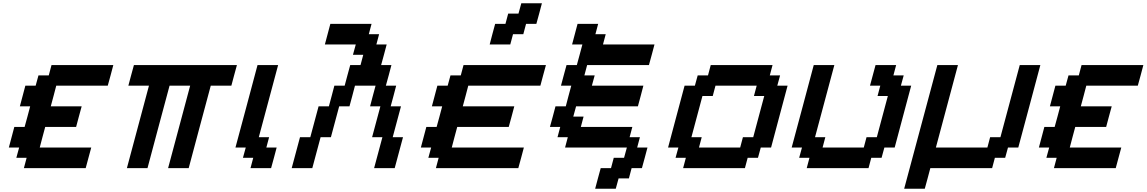

<svg xmlns="http://www.w3.org/2000/svg" viewBox="-20 -1020 6957 1165"><path d="M125 0H500Q505.9 -21 516.8 -62.5Q527.8 -104 533.7 -125H221.2Q226.6 -145.5 237.5 -187.3Q248.5 -229 254.4 -250H441.9Q447.3 -270.5 458.5 -312.3Q469.7 -354 475.6 -375H288.1Q293.9 -396 304.9 -437.5Q315.9 -479 321.3 -500H633.8Q639.6 -520.5 650.9 -562.3Q662.1 -604 667.5 -625H292.5L275.9 -562.5H213.4L196.3 -500H133.8Q128.4 -479 117.2 -437.5Q106 -396 100.6 -375H163.1Q157.7 -354 146.5 -312.3Q135.3 -270.5 129.4 -250H66.9Q61.5 -229 50.3 -187.3Q39.1 -145.5 33.7 -125H96.2L79.1 -62.5H141.6Z M1000 0H1125Q1147 -83 1191.7 -250Q1236.3 -417 1258.8 -500H1383.8Q1389.2 -520.5 1400.4 -562.3Q1411.6 -604 1417.5 -625H792.5Q786.6 -604 775.4 -562.3Q764.2 -520.5 758.8 -500H883.8Q861.8 -417 816.9 -250Q772 -83 750 0H875Q897 -83 941.7 -250Q986.3 -417 1008.8 -500H1133.8Q1111.8 -417 1066.9 -250Q1022 -83 1000 0Z M1500 0H1625Q1630.9 -21 1642.1 -62.5Q1653.3 -104 1658.7 -125H1596.2L1612.8 -187.5H1550.3L1667.5 -625H1542.5Q1520.5 -542 1475.8 -375Q1431.2 -208 1408.7 -125H1471.2L1454.1 -62.5H1516.6Z M2250 0H2375L2425.3 -187.5H2362.8L2413.1 -375H2350.6Q2356.4 -395.5 2367.4 -437.3Q2378.4 -479 2383.8 -500H2321.3Q2327.1 -520.5 2338.4 -562.3Q2349.6 -604 2355 -625H2292.5Q2298.3 -645.5 2309.6 -687.5Q2320.8 -729.5 2326.2 -750H2263.7L2280.3 -812.5H2217.8L2234.4 -875H1984.4Q1979 -854 1967.8 -812.5Q1956.5 -771 1951.2 -750H2138.7L2121.6 -687.5H2184.1L2167.5 -625H2105Q2099.1 -604 2087.9 -562.3Q2076.7 -520.5 2071.3 -500H2008.8Q2003.4 -479 1992.4 -437.5Q1981.4 -396 1975.6 -375H1913.1L1862.8 -187.5H1800.3L1750 0H1875L1925.3 -187.5H1987.8L2038.1 -375H2100.6Q2106.4 -396 2117.4 -437.5Q2128.4 -479 2133.8 -500H2258.8Q2252.9 -479 2241.9 -437.3Q2231 -395.5 2225.6 -375H2288.1L2237.8 -187.5H2300.3Z M2625 0H3125Q3130.9 -21 3142.1 -62.5Q3153.3 -104 3158.7 -125H2721.2Q2726.6 -145.5 2737.5 -187.3Q2748.5 -229 2754.4 -250H3066.9Q3072.8 -270.5 3084 -312.3Q3095.2 -354 3100.6 -375H2788.1Q2793.9 -396 2804.9 -437.5Q2815.9 -479 2821.3 -500H3258.8Q3264.2 -520.5 3275.4 -562.3Q3286.6 -604 3292.5 -625H2792.5L2775.9 -562.5H2713.4L2696.3 -500H2633.8Q2628.4 -479 2617.2 -437.5Q2606 -396 2600.6 -375H2663.1Q2657.7 -354 2646.5 -312.3Q2635.3 -270.5 2629.4 -250H2566.9Q2561.5 -229 2550.3 -187.3Q2539.1 -145.5 2533.7 -125H2596.2L2579.1 -62.5H2641.6ZM2951.2 -750H3076.2L3092.8 -812.5H3155.3L3171.9 -875H3234.4Q3240.2 -895.5 3251.5 -937.3Q3262.7 -979 3268.1 -1000H3143.1L3126 -937.5H3063.5L3046.9 -875H2984.4Q2978.5 -854 2967.5 -812.5Q2956.5 -771 2951.2 -750Z M3591.3 125H3716.3L3733.4 62.5H3795.9L3812.5 0H3875Q3880.9 -21 3892.1 -62.5Q3903.3 -104 3908.7 -125H3846.2L3862.8 -187.5H3800.3L3816.9 -250H3504.4L3521 -312.5H3458.5L3475.6 -375H3850.6Q3856.4 -395.5 3867.4 -437.3Q3878.4 -479 3883.8 -500H3571.3L3588.4 -562.5H3525.9L3542.5 -625H3917.5Q3923.3 -645.5 3934.6 -687.5Q3945.8 -729.5 3951.2 -750H3638.7L3655.3 -812.5H3592.8L3609.4 -875H3484.4Q3479 -854 3467.8 -812.5Q3456.5 -771 3451.2 -750H3513.7Q3508.3 -729.5 3497.1 -687.7Q3485.8 -646 3480 -625H3417.5Q3411.6 -604 3400.4 -562.3Q3389.2 -520.5 3383.8 -500H3446.3Q3440.4 -479 3429.4 -437.5Q3418.5 -396 3413.1 -375H3350.6Q3345.2 -354 3334 -312.3Q3322.8 -270.5 3316.9 -250H3379.4L3362.8 -187.5H3425.3L3408.7 -125H3783.7L3766.6 -62.5H3704.1L3687.5 0H3625Q3619.1 21 3607.9 62.5Q3596.7 104 3591.3 125Z M4125 0H4500L4516.6 -62.5H4579.1L4596.2 -125H4658.7Q4675.3 -187.5 4708.7 -312.5Q4742.2 -437.5 4758.8 -500H4696.3L4713.4 -562.5H4650.9L4667.5 -625H4292.5L4275.9 -562.5H4213.4L4196.3 -500H4133.8Q4117.2 -437.5 4083.7 -312.5Q4050.3 -187.5 4033.7 -125H4096.2L4079.1 -62.5H4141.6ZM4471.2 -125H4221.2L4237.8 -187.5H4175.3Q4186.5 -229 4208.7 -312.3Q4231 -395.5 4242.2 -437.5H4304.7L4321.3 -500H4571.3L4554.7 -437.5H4617.2Q4606 -396 4583.7 -312.5Q4561.5 -229 4550.3 -187.5H4487.8Z M4875 0H5250L5266.6 -62.5H5329.1L5346.2 -125H5408.7Q5425.3 -187.5 5458.7 -312.5Q5492.2 -437.5 5508.8 -500H5446.3L5463.4 -562.5H5400.9L5417.5 -625H5292.5Q5287.1 -604 5275.6 -562.3Q5264.2 -520.5 5258.8 -500H5321.3L5304.7 -437.5H5367.2Q5356 -396 5333.7 -312.5Q5311.5 -229 5300.3 -187.5H5237.8L5221.2 -125H4971.2L4987.8 -187.5H4925.3L5042.5 -625H4917.5Q4895.5 -542 4850.8 -375Q4806.2 -208 4783.7 -125H4846.2L4829.1 -62.5H4891.6Z M5466.3 125H5591.3Q5597.2 104 5608.4 62.5Q5619.6 21 5625 0H6000L6016.6 -62.5H6079.1L6096.2 -125H6158.7Q6181.2 -208.5 6225.8 -375.2Q6270.5 -542 6292.5 -625H6167.5L6050.3 -187.5H5987.8L5971.2 -125H5658.7Q5681.2 -208 5725.6 -375Q5770 -542 5792.5 -625H5667.5Q5633.8 -500 5566.9 -250Q5500 0 5466.3 125Z M6375 0H6750Q6755.9 -21 6766.8 -62.5Q6777.8 -104 6783.7 -125H6471.2Q6476.6 -145.5 6487.5 -187.3Q6498.5 -229 6504.4 -250H6691.9Q6697.3 -270.5 6708.5 -312.3Q6719.7 -354 6725.6 -375H6538.1Q6543.9 -396 6554.9 -437.5Q6565.9 -479 6571.3 -500H6883.8Q6889.6 -520.5 6900.9 -562.3Q6912.1 -604 6917.5 -625H6542.5L6525.9 -562.5H6463.4L6446.3 -500H6383.8Q6378.4 -479 6367.2 -437.5Q6356 -396 6350.6 -375H6413.1Q6407.7 -354 6396.5 -312.3Q6385.3 -270.5 6379.4 -250H6316.9Q6311.5 -229 6300.3 -187.3Q6289.1 -145.5 6283.7 -125H6346.2L6329.1 -62.5H6391.6Z"/></svg>

Font: Faithful 32x
Style: Oblique
Weight: 400
Foundry: Faithful Resource Pack
Version: Version 1.0; January 27, 2023